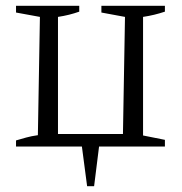

<svg xmlns="http://www.w3.org/2000/svg" viewBox="-20 -503 624 659"><path d="M35 0V-21Q52 -26 70 -31Q88 -36 110 -39L117 -445L35 -460V-483H252V-463Q235 -457 217 -452.5Q199 -448 179 -445V-43H402L409 -445L328 -460V-483H546V-463Q528 -457 509.5 -452.5Q491 -448 471 -445V-38L546 -23V0ZM279 136 259 -16H322L303 136Z"/></svg>

Font: Piazzolla 24pt Light
Style: Regular
Weight: 300
Designer: Juan Pablo del Peral
Foundry: Huerta Tipografica
Version: Version 2.005